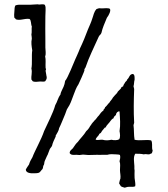

<svg xmlns="http://www.w3.org/2000/svg" viewBox="-20 -720 782 893"><path d="M686 -7C688 -11 690 -17 690 -22C690 -23 689 -24 688 -25C686 -39 690 -57 683 -67C659 -72 632 -64 606 -70C602 -92 604 -115 601 -138L604 -149C601 -202 602 -251 604 -306L601 -319C604 -327 603 -340 606 -349C606 -361 607 -373 598 -376C581 -375 582 -358 572 -351C571 -344 565 -342 562 -337C559 -330 554 -327 553 -319C551 -317 548 -316 545 -315C544 -312 543 -309 541 -307C537 -302 532 -299 528 -294C527 -291 525 -289 524 -287C517 -279 510 -273 505 -266C501 -257 493 -251 489 -243C482 -237 478 -229 471 -223C467 -222 469 -216 466 -215C464 -212 461 -211 461 -206C452 -200 446 -192 440 -183C432 -176 428 -166 419 -159C417 -155 412 -152 409 -147C405 -144 404 -137 400 -135C395 -125 389 -117 381 -110C370 -91 354 -77 342 -60C334 -53 328 -44 322 -35C317 -25 304 -22 304 -8C311 3 323 0 336 0C341 0 346 1 350 1C355 1 361 -1 366 -1C374 -1 383 1 391 1C405 1 419 0 432 0C441 0 448 1 455 0H479C491 -4 506 -3 520 -2C526 -1 534 -2 538 1C541 11 538 22 536 30C541 43 538 57 538 71C538 84 542 97 540 111C537 117 536 125 534 133L542 146C547 150 555 151 560 153C566 152 571 149 577 149C589 148 601 151 609 146C611 134 607 121 606 108C605 97 606 82 606 73C606 71 605 68 605 65V52C604 32 599 11 609 -5C623 -5 637 -5 649 -2C655 -4 662 -3 669 -2C677 -1 680 -6 686 -7ZM373 -395C370 -397 378 -405 378 -407C394 -455 416 -497 439 -549C442 -557 449 -558 452 -568C457 -591 466 -610 477 -637C487 -650 497 -671 491 -679C482 -684 467 -681 454 -681C438 -681 447 -684 429 -678C416 -664 415 -648 409 -633C404 -616 396 -600 389 -583C379 -556 364 -519 352 -495L346 -480C340 -467 336 -456 330 -444C324 -431 294 -354 283 -344L280 -329C276 -312 263 -296 261 -280C249 -264 247 -247 237 -231C227 -194 201 -146 185 -110C173 -73 141 -17 131 11C124 22 118 34 115 45C110 53 104 60 100 69C101 84 120 87 140 86C161 85 162 86 174 70C182 64 179 56 182 50C187 45 185 36 188 29C213 -29 189 33 211 -25C214 -32 219 -35 222 -42C225 -56 232 -70 239 -85C240 -87 238 -87 239 -89C245 -100 254 -113 255 -124C265 -144 273 -166 283 -189L291 -211C294 -217 300 -225 303 -231C312 -248 316 -264 322 -278C329 -296 334 -312 345 -328C345 -328 375 -392 373 -395ZM190 -342C194 -348 199 -353 197 -364C197 -366 195 -366 196 -368L192 -391C192 -393 194 -395 194 -397C194 -400 192 -403 192 -405C191 -423 194 -442 190 -458C195 -470 191 -485 191 -499V-531C191 -570 190 -608 191 -644C191 -653 192 -662 192 -672C192 -680 193 -691 188 -698C180 -702 170 -699 164 -699C161 -698 158 -700 156 -700C144 -700 133 -698 121 -698H86C74 -698 63 -699 52 -695C47 -688 48 -678 47 -668C46 -658 45 -647 47 -637C50 -635 53 -633 54 -630C75 -623 92 -635 117 -632C126 -626 123 -607 128 -597C126 -584 129 -572 126 -559C127 -552 128 -546 128 -540C124 -523 127 -504 130 -486C126 -460 131 -425 126 -401C131 -384 124 -365 126 -350C128 -349 130 -346 131 -343C140 -337 154 -340 167 -341C175 -341 184 -339 190 -342ZM536 -110C538 -99 541 -81 534 -72C526 -67 510 -67 498 -70C485 -67 471 -66 457 -70C446 -71 435 -67 425 -70C427 -83 439 -86 442 -98C446 -98 446 -101 449 -102C453 -110 457 -114 462 -120L468 -127H471C473 -132 478 -139 483 -144C492 -152 496 -165 508 -170C509 -177 514 -181 519 -185C520 -195 527 -203 536 -202C538 -170 541 -139 536 -110Z"/></svg>

Font: FuturaRener
Style: Regular
Weight: 400
Designer: BSozoo
Foundry: BSozoo
Version: Version 1.0